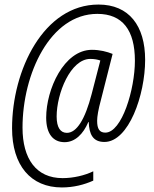

<svg xmlns="http://www.w3.org/2000/svg" viewBox="-20 -736 676 844"><path d="M252 88C303 88 350 76 390 58V17C353 35 303 47 255 47C139 47 79 -38 79 -175C79 -410 200 -675 408 -675C519 -675 573 -603 573 -469C573 -344 516 -153 443 -153C417 -153 407 -170 407 -205C407 -224 412 -254 424 -298L475 -499C450 -509 419 -517 384 -517C261 -517 183 -343 183 -219C183 -147 214 -111 264 -111C310 -111 346 -147 368 -199L370 -200C372 -146 388 -112 439 -112C546 -112 618 -319 618 -473C618 -623 547 -716 413 -716C172 -716 33 -428 33 -172C33 -9 115 88 252 88ZM274 -152C246 -152 229 -175 229 -224C229 -325 290 -477 377 -477C395 -477 410 -474 421 -470L383 -323C354 -211 317 -152 274 -152Z"/></svg>

Font: Noto Sans Condensed Light
Style: Italic
Weight: 300
Width: 3
Italic angle: -12°
Designer: Monotype Design Team
Foundry: Monotype Imaging Inc.
Version: Version 2.013